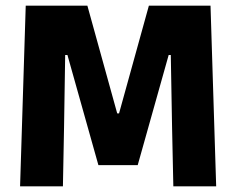

<svg xmlns="http://www.w3.org/2000/svg" viewBox="-20 -659 836 679"><path d="M51 0 71 -639H289L394.5 -258H401L506.5 -639H724.5L744.5 0H593L588.5 -209.5L584 -464.5H576.5L467 -75H328L218.5 -464.5H210.5L206.5 -209L202.5 0Z"/></svg>

Font: Anek Latin Medium
Style: Bold
Weight: 700
Version: Version 1.003